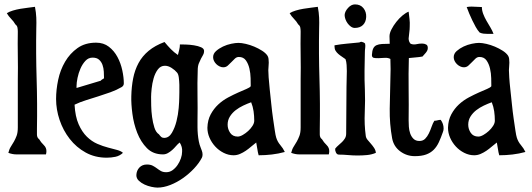

<svg xmlns="http://www.w3.org/2000/svg" viewBox="-20 -706 2420 873"><path d="M139 -675Q144 -649 145 -626Q146 -603 145 -577Q143 -462 146.5 -348.5Q150 -235 148 -120Q148 -109 148 -94.5Q148 -80 158 -73Q166 -59 179 -46.5Q192 -34 191 -17Q191 -12 189 -4H54Q37 -4 18 -11Q22 -28 29.5 -39.5Q37 -51 43.5 -62.5Q50 -74 55.5 -88.5Q61 -103 61 -127V-345Q62 -399 61 -453Q60 -507 61 -562Q61 -571 59.5 -580Q58 -589 50 -595Q42 -609 30.5 -620.5Q19 -632 11 -646Q22 -653 38.5 -658Q55 -663 73 -666Q91 -669 108 -671Q125 -673 139 -675Z M417 -512Q451 -512 475 -493.5Q499 -475 514 -447Q529 -419 536 -386.5Q543 -354 543 -327Q543 -316 533 -310Q509 -296 482 -286.5Q455 -277 427 -268Q399 -259 371.5 -250.5Q344 -242 319 -230Q322 -176 337.5 -141Q353 -106 375 -84.5Q397 -63 422.5 -52Q448 -41 471.5 -35Q495 -29 513 -24Q531 -19 539 -11Q524 3 504.5 7Q485 11 465 11Q412 11 369.5 -12.5Q327 -36 297 -74.5Q267 -113 251 -160.5Q235 -208 235 -256Q235 -298 244.5 -343Q254 -388 276 -425.5Q298 -463 332.5 -487.5Q367 -512 417 -512ZM328 -315V-306L438 -339Q441 -343 445 -345Q449 -347 453 -350Q453 -364 452 -380.5Q451 -397 446 -411Q441 -425 430.5 -434.5Q420 -444 401 -444Q382 -444 368.5 -429.5Q355 -415 346 -394.5Q337 -374 332.5 -352Q328 -330 328 -315Z M728 -515Q742 -498 756.5 -483Q771 -468 789 -456Q792 -468 795 -480Q798 -492 798 -504Q807 -504 825 -503.5Q843 -503 862 -500Q881 -497 894.5 -491Q908 -485 908 -474Q908 -464 903.5 -456.5Q899 -449 894 -439.5Q889 -430 884 -417.5Q879 -405 879 -386Q877 -329 878 -272Q879 -215 878 -158Q878 -145 878 -128.5Q878 -112 879.5 -95.5Q881 -79 884 -63.5Q887 -48 892 -36Q895 -28 898 -20Q901 -12 901 -3Q901 5 898 11Q885 36 862.5 60Q840 84 812.5 103.5Q785 123 754.5 135Q724 147 696 147Q685 147 668.5 143.5Q652 140 637 133Q622 126 611 115.5Q600 105 600 90Q601 69 614 55.5Q627 42 648 42Q664 42 674.5 47.5Q685 53 693.5 59.5Q702 66 711.5 71.5Q721 77 736 77Q752 77 765 67.5Q778 58 787.5 44Q797 30 802.5 14Q808 -2 808 -16Q810 -38 797 -58Q788 -51 780 -41.5Q772 -32 763 -24Q754 -16 743.5 -10Q733 -4 721 -4Q676 -4 648 -32.5Q620 -61 604 -102Q588 -143 582 -188.5Q576 -234 577 -268Q578 -312 585.5 -350Q593 -388 610 -419.5Q627 -451 656 -475Q685 -499 728 -515ZM667 -265Q667 -250 667.5 -225Q668 -200 671.5 -174Q675 -148 682 -126Q689 -104 703 -95Q707 -89 712.5 -84Q718 -79 726 -79Q748 -79 761.5 -102Q775 -125 782.5 -155Q790 -185 792.5 -215Q795 -245 795 -260Q795 -269 795.5 -286Q796 -303 795.5 -320.5Q795 -338 793 -353.5Q791 -369 785 -376Q776 -387 760.5 -397Q745 -407 730 -407Q710 -407 697.5 -390Q685 -373 678.5 -350Q672 -327 669.5 -303Q667 -279 667 -265Z M1064 -511Q1078 -511 1097.5 -506.5Q1117 -502 1136 -494Q1155 -486 1171.5 -475.5Q1188 -465 1196 -453Q1200 -447 1201 -438.5Q1202 -430 1202 -421Q1202 -412 1201 -403Q1200 -394 1200 -387Q1200 -378 1201.5 -354Q1203 -330 1206.5 -299Q1210 -268 1213.5 -233Q1217 -198 1221.5 -167Q1226 -136 1229.5 -112.5Q1233 -89 1236 -80Q1242 -61 1254.5 -46.5Q1267 -32 1275 -15Q1246 -7 1216 -3.5Q1186 0 1156 0Q1152 -14 1150 -29Q1148 -44 1145 -58Q1133 -49 1121.5 -39Q1110 -29 1097.5 -20.5Q1085 -12 1071 -6Q1057 0 1042 0Q1019 0 997 -11Q975 -22 958.5 -40Q942 -58 932.5 -80Q923 -102 923 -125Q924 -160 938 -186Q952 -212 972.5 -231Q993 -250 1017.5 -263Q1042 -276 1063.5 -285.5Q1085 -295 1100.5 -301.5Q1116 -308 1120 -314Q1120 -328 1119.5 -350.5Q1119 -373 1114 -394.5Q1109 -416 1098 -431.5Q1087 -447 1066 -447Q1056 -447 1048 -439.5Q1040 -432 1032 -423.5Q1024 -415 1015.5 -407.5Q1007 -400 995 -400Q987 -400 978.5 -404Q970 -408 963.5 -414.5Q957 -421 953 -429Q949 -437 949 -446Q949 -462 962.5 -474Q976 -486 994 -494.5Q1012 -503 1031.5 -507Q1051 -511 1064 -511ZM1015 -139Q1015 -119 1026.5 -102Q1038 -85 1061 -85Q1071 -85 1084 -92.5Q1097 -100 1108.5 -110.5Q1120 -121 1128 -133.5Q1136 -146 1136 -157Q1136 -179 1133 -200Q1130 -221 1122 -241Q1105 -235 1086 -226Q1067 -217 1051.5 -205Q1036 -193 1025.5 -176.5Q1015 -160 1015 -139Z M1425 -675Q1430 -649 1431 -626Q1432 -603 1431 -577Q1429 -462 1432.5 -348.5Q1436 -235 1434 -120Q1434 -109 1434 -94.5Q1434 -80 1444 -73Q1452 -59 1465 -46.5Q1478 -34 1477 -17Q1477 -12 1475 -4H1340Q1323 -4 1304 -11Q1308 -28 1315.5 -39.5Q1323 -51 1329.5 -62.5Q1336 -74 1341.5 -88.5Q1347 -103 1347 -127V-345Q1348 -399 1347 -453Q1346 -507 1347 -562Q1347 -571 1345.5 -580Q1344 -589 1336 -595Q1328 -609 1316.5 -620.5Q1305 -632 1297 -646Q1308 -653 1324.5 -658Q1341 -663 1359 -666Q1377 -669 1394 -671Q1411 -673 1425 -675Z M1594 -686Q1619 -686 1632.5 -669Q1646 -652 1645 -629Q1644 -606 1630.5 -592.5Q1617 -579 1593 -579Q1584 -579 1575.5 -585Q1567 -591 1560.5 -600Q1554 -609 1550.5 -619Q1547 -629 1547 -638Q1548 -654 1562.5 -670Q1577 -686 1594 -686ZM1614 -513Q1618 -516 1624 -516Q1634 -514 1640 -508Q1642 -498 1640.5 -488Q1639 -478 1639 -468Q1638 -426 1637.5 -384Q1637 -342 1639 -300Q1641 -249 1638.5 -194.5Q1636 -140 1643 -89Q1644 -79 1651 -70.5Q1658 -62 1666 -53Q1674 -44 1681 -33.5Q1688 -23 1689 -11Q1670 -3 1649 -1Q1628 1 1606 1Q1584 1 1562.5 -1Q1541 -3 1521 -3Q1512 -3 1507.5 -12.5Q1503 -22 1504 -30Q1511 -39 1519.5 -46Q1528 -53 1535.5 -60.5Q1543 -68 1548.5 -77Q1554 -86 1554 -99Q1555 -170 1555 -240.5Q1555 -311 1557 -383Q1557 -395 1556 -410.5Q1555 -426 1551 -437Q1543 -443 1534.5 -448.5Q1526 -454 1518.5 -460.5Q1511 -467 1506 -475Q1501 -483 1501 -494V-500Q1529 -505 1557 -507.5Q1585 -510 1614 -513Z M1838 -653Q1840 -636 1842 -619.5Q1844 -603 1843 -586Q1843 -572 1841 -558.5Q1839 -545 1838 -531Q1838 -517 1847 -507Q1860 -502 1873 -505Q1886 -508 1899 -508Q1910 -508 1918 -503.5Q1926 -499 1925 -486Q1925 -477 1916 -466Q1907 -455 1901 -449Q1885 -446 1870 -445Q1855 -444 1839 -442Q1837 -371 1838 -300.5Q1839 -230 1838 -159Q1838 -146 1839 -130Q1840 -114 1845 -99.5Q1850 -85 1860 -75Q1870 -65 1887 -65Q1903 -65 1913 -75Q1923 -85 1930 -99.5Q1937 -114 1942.5 -130Q1948 -146 1955 -157Q1963 -157 1969.5 -159Q1976 -161 1984 -161Q1997 -143 1997 -122Q1997 -113 1994 -106Q1985 -80 1975.5 -59.5Q1966 -39 1952 -25Q1938 -11 1917.5 -3.5Q1897 4 1866 4Q1829 4 1799.5 -18Q1770 -40 1763 -77Q1751 -143 1752 -211Q1753 -279 1755 -346Q1757 -391 1755 -438Q1744 -444 1729 -443Q1714 -442 1701 -441.5Q1688 -441 1679.5 -443Q1671 -445 1671 -456Q1672 -475 1677 -485.5Q1682 -496 1692 -500.5Q1702 -505 1717 -506Q1732 -507 1752 -507Q1752 -515 1751.5 -524Q1751 -533 1751 -541Q1751 -555 1760 -572.5Q1769 -590 1782 -606.5Q1795 -623 1810 -635.5Q1825 -648 1838 -653Z M2158 -511Q2172 -511 2191.5 -506.5Q2211 -502 2230 -494Q2249 -486 2265.5 -475.5Q2282 -465 2290 -453Q2294 -447 2295 -438.5Q2296 -430 2296 -421Q2296 -412 2295 -403Q2294 -394 2294 -387Q2294 -378 2295.5 -354Q2297 -330 2300.5 -299Q2304 -268 2307.5 -233Q2311 -198 2315.5 -167Q2320 -136 2323.5 -112.5Q2327 -89 2330 -80Q2336 -61 2348.5 -46.5Q2361 -32 2369 -15Q2340 -7 2310 -3.5Q2280 0 2250 0Q2246 -14 2244 -29Q2242 -44 2239 -58Q2227 -49 2215.5 -39Q2204 -29 2191.5 -20.5Q2179 -12 2165 -6Q2151 0 2136 0Q2113 0 2091 -11Q2069 -22 2052.5 -40Q2036 -58 2026.5 -80Q2017 -102 2017 -125Q2018 -160 2032 -186Q2046 -212 2066.5 -231Q2087 -250 2111.5 -263Q2136 -276 2157.5 -285.5Q2179 -295 2194.5 -301.5Q2210 -308 2214 -314Q2214 -328 2213.5 -350.5Q2213 -373 2208 -394.5Q2203 -416 2192 -431.5Q2181 -447 2160 -447Q2150 -447 2142 -439.5Q2134 -432 2126 -423.5Q2118 -415 2109.5 -407.5Q2101 -400 2089 -400Q2081 -400 2072.5 -404Q2064 -408 2057.5 -414.5Q2051 -421 2047 -429Q2043 -437 2043 -446Q2043 -462 2056.5 -474Q2070 -486 2088 -494.5Q2106 -503 2125.5 -507Q2145 -511 2158 -511ZM2109 -139Q2109 -119 2120.5 -102Q2132 -85 2155 -85Q2165 -85 2178 -92.5Q2191 -100 2202.5 -110.5Q2214 -121 2222 -133.5Q2230 -146 2230 -157Q2230 -179 2227 -200Q2224 -221 2216 -241Q2199 -235 2180 -226Q2161 -217 2145.5 -205Q2130 -193 2119.5 -176.5Q2109 -160 2109 -139ZM2102 -674Q2107 -675 2113 -675.5Q2119 -676 2124 -676Q2136 -676 2147.5 -675Q2159 -674 2171 -674Q2171 -659 2177 -643Q2183 -627 2192 -611.5Q2201 -596 2210 -581Q2219 -566 2224 -552H2196Q2187 -552 2178.5 -553Q2170 -554 2161 -558Q2151 -569 2143 -583.5Q2135 -598 2127.5 -613.5Q2120 -629 2113.5 -644.5Q2107 -660 2102 -674Z"/></svg>

Font: Teutonic
Style: Regular
Weight: 400
Designer: Peter Wiegel
Foundry: Peter Wiegel
Version: 1.000